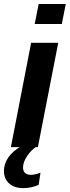

<svg xmlns="http://www.w3.org/2000/svg" viewBox="-38 -745 353 972"><path d="M294.9 -724.6 274.9 -623.5H137.7L157.7 -724.6ZM256.8 -528.3 153.8 0H17.1L119.6 -528.3ZM79.6 207.5Q35.6 207.5 8.8 184.1Q-18.1 160.6 -18.1 120.1Q-18.1 84.5 4.2 52Q26.4 19.5 69.8 -4.9H149.9Q120.1 13.7 99.4 44.9Q78.6 76.2 78.6 103Q78.6 121.6 89.4 130.9Q100.1 140.1 117.2 140.1Q140.6 140.1 167 128.9L157.7 190.9Q119.6 207.5 79.6 207.5Z"/></svg>

Font: Arimo
Style: Italic
Weight: 400
Italic angle: -12°
Designer: Steve Matteson
Foundry: Monotype Imaging Inc.
Version: Version 1.33